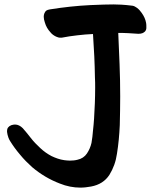

<svg xmlns="http://www.w3.org/2000/svg" viewBox="-20 -813 729 868"><path d="M125 -57.6C163.1 -25.4 204.1 -1 250 16.6C281.2 29.3 312.5 35.2 343.8 35.2C359.4 35.2 375 33.2 391.6 30.3C428.7 23.4 456.1 5.9 474.6 -22.5C492.2 -50.8 503.9 -83 508.8 -118.2C515.6 -160.2 519.5 -203.1 521.5 -247.1C522.5 -290 523.4 -333 523.4 -376C523.4 -425.8 522.5 -474.6 520.5 -523.4C518.6 -573.2 516.6 -620.1 514.6 -664.1C529.3 -664.1 544.9 -664.1 559.6 -663.1C574.2 -662.1 589.8 -661.1 605.5 -660.2C612.3 -660.2 619.1 -661.1 624 -663.1C628.9 -665 632.8 -668 635.7 -670.9C639.6 -675.8 641.6 -680.7 641.6 -686.5V-693.4C641.6 -698.2 641.6 -703.1 640.6 -709C637.7 -725.6 630.9 -740.2 621.1 -753.9C615.2 -762.7 608.4 -770.5 599.6 -777.3C592.8 -782.2 585.9 -786.1 579.1 -787.1C541 -792 511.7 -793 493.2 -793C468.8 -793 434.6 -792 389.6 -790C328.1 -787.1 266.6 -780.3 205.1 -770.5C198.2 -769.5 193.4 -767.6 188.5 -764.6C185.5 -761.7 182.6 -757.8 180.7 -752.9C178.7 -748 177.7 -743.2 177.7 -737.3C177.7 -729.5 179.7 -720.7 182.6 -711.9C187.5 -694.3 196.3 -679.7 208 -667C214.8 -658.2 223.6 -652.3 233.4 -647.5C240.2 -644.5 246.1 -642.6 252.9 -642.6H258.8C282.2 -647.5 305.7 -650.4 329.1 -653.3C353.5 -656.2 377 -658.2 400.4 -659.2C405.3 -590.8 408.2 -525.4 409.2 -462.9C410.2 -447.3 410.2 -431.6 410.2 -417C410.2 -370.1 408.2 -323.2 405.3 -277.3C404.3 -258.8 402.3 -241.2 400.4 -222.7C399.4 -204.1 396.5 -185.5 393.6 -167C389.6 -149.4 382.8 -133.8 373 -119.1C363.3 -104.5 348.6 -94.7 330.1 -90.8C319.3 -87.9 307.6 -86.9 295.9 -86.9C287.1 -86.9 279.3 -87.9 270.5 -88.9C250 -91.8 231.4 -98.6 212.9 -107.4C194.3 -117.2 177.7 -128.9 162.1 -143.6C146.5 -158.2 131.8 -172.9 119.1 -189.5C109.4 -202.1 97.7 -216.8 83 -233.4C72.3 -244.1 60.5 -250 47.9 -250C43 -250 37.1 -249 31.2 -247.1C18.6 -242.2 11.7 -233.4 11.7 -220.7C11.7 -216.8 13.7 -194.3 25.4 -175.8C38.1 -155.3 52.7 -134.8 70.3 -114.3C86.9 -93.8 105.5 -75.2 125 -57.6Z"/></svg>

Font: ChillSide Comic
Style: Regular
Weight: 400
Designer: Koroletov, Abay Emes
Version: Version 1.000